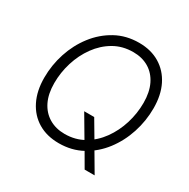

<svg xmlns="http://www.w3.org/2000/svg" viewBox="-178 -899 1109 1129"><g transform="rotate(30 376.0 -335.0)"><path d="M370.1 -227.5H438L510.7 -104.5L522.5 -83.5L611.8 68.4H543.9L479 -43.5L466.8 -63.5ZM334 10.3Q252.4 10.3 192.9 -25.4Q133.3 -61 100.6 -126.7Q67.9 -192.4 67.9 -281.2Q67.9 -367.2 94.5 -448.5Q121.1 -529.8 171.4 -595Q221.7 -660.2 292 -699Q362.3 -737.8 449.7 -737.8Q530.8 -737.8 590.3 -701.9Q649.9 -666 682.4 -600.8Q714.8 -535.6 714.8 -446.3Q714.8 -360.4 688.2 -278.8Q661.6 -197.3 611.6 -132.1Q561.5 -66.9 491.5 -28.3Q421.4 10.3 334 10.3ZM336.4 -54.2Q408.7 -54.2 466.3 -87.6Q523.9 -121.1 564.5 -177.5Q605 -233.9 626.5 -303.2Q647.9 -372.6 647.9 -444.3Q647.9 -517.1 622.8 -568.4Q597.7 -619.6 552.5 -646.5Q507.3 -673.3 447.3 -673.3Q374.5 -673.3 316.9 -639.9Q259.3 -606.4 218.5 -550Q177.7 -493.7 156.2 -424.3Q134.8 -355 134.8 -283.2Q134.8 -210.4 159.9 -159.4Q185.1 -108.4 230.7 -81.3Q276.4 -54.2 336.4 -54.2Z"/></g></svg>

Font: Inter 18pt Light
Style: Italic
Weight: 300
Italic angle: -9.3988°
Designer: Rasmus Andersson
Foundry: rsms
Version: Version 4.001;git-66647c0bb